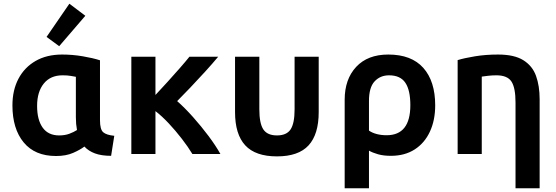

<svg xmlns="http://www.w3.org/2000/svg" viewBox="-20 -830 2997 1035"><path d="M282 11Q168 11 107.5 -62.5Q47 -136 47 -262Q47 -344 79.5 -405.5Q112 -467 172 -501.5Q232 -536 315 -536Q371 -536 426.5 -526.5Q482 -517 519 -505V-182Q519 -132 536.5 -117Q554 -102 596 -98L579 10Q527 10 492 -3Q457 -16 435 -40Q413 -23 374.5 -6Q336 11 282 11ZM299 -100Q330 -100 354 -109Q378 -118 395 -129Q389 -161 389 -197V-416Q378 -418 360.5 -421Q343 -424 317 -424Q252 -424 216 -379.5Q180 -335 180 -259Q180 -184 210 -142Q240 -100 299 -100ZM299 -581 231 -631 354 -810 440 -745Z M688 0V-524H818V-318Q849 -351 883.5 -389Q918 -427 949.5 -463Q981 -499 1001 -524H1156Q1127 -489 1086.5 -444.5Q1046 -400 1005.5 -357.5Q965 -315 935 -285Q977 -248 1021 -198.5Q1065 -149 1104 -97Q1143 -45 1168 0H1017Q994 -38 960.5 -81.5Q927 -125 890 -164.5Q853 -204 818 -231V0Z M1473 13Q1357 13 1302 -46.5Q1247 -106 1247 -226V-524H1378V-240Q1378 -165 1399.5 -132.5Q1421 -100 1473 -100Q1525 -100 1546.5 -132.5Q1568 -165 1568 -240V-524H1698V-226Q1698 -106 1643.5 -46.5Q1589 13 1473 13Z M1838 185V-292Q1838 -403 1900 -469.5Q1962 -536 2073 -536Q2198 -536 2262 -464Q2326 -392 2326 -262Q2326 -182 2297.5 -120.5Q2269 -59 2215.5 -24.5Q2162 10 2087 10Q2047 10 2017.5 1.5Q1988 -7 1969 -18V185ZM2064 -101Q2192 -101 2192 -263Q2192 -344 2165 -384Q2138 -424 2077 -424Q2030 -424 1999.5 -391.5Q1969 -359 1969 -286V-126Q1986 -114 2010.5 -107.5Q2035 -101 2064 -101Z M2759 185V-277Q2759 -357 2737 -390.5Q2715 -424 2656 -424Q2633 -424 2611.5 -421.5Q2590 -419 2577 -417V0H2447V-506Q2483 -517 2540.5 -526.5Q2598 -536 2665 -536Q2752 -536 2801 -505.5Q2850 -475 2869.5 -421Q2889 -367 2889 -295V185Z"/></svg>

Font: Ubuntu Sans
Style: Bold
Weight: 700
Designer: Dalton Maag Ltd
Foundry: Dalton Maag Ltd
Version: Version 1.006; ttfautohint (v1.8.4.7-5d5b)